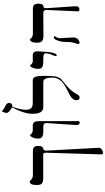

<svg xmlns="http://www.w3.org/2000/svg" viewBox="507 -1478 1261 2316"><g transform="rotate(-90 1138.0 -320.5)"><path d="M535.6 -491.2Q535.6 -430.2 491.2 -426.8Q477.1 -412.6 478.5 -392.1L512.7 236.3Q514.2 259.3 494.4 274.9Q474.6 290.5 449.2 290.5Q432.6 290.5 433.1 272.9L453.1 -387.2Q454.6 -423.8 441.9 -429.2Q437 -430.7 426.8 -430.2H288.1H149.9Q99.1 -430.2 81.3 -446.8Q63.5 -463.4 63.5 -510.3Q63.5 -592.8 105.5 -592.8Q110.4 -592.8 116.7 -586.4L119.1 -584Q147 -554.7 182.6 -554.7H477.5Q535.6 -554.7 535.6 -491.2Z M834 -45.9V-4.9Q831.5 10.3 812.5 10.3Q802.2 10.3 793.9 -2.4Q785.6 -15.1 787.1 -27.8Q793.5 -150.9 811 -392.1Q813.5 -407.2 802.2 -418.2Q791 -429.2 775.4 -429.2H710.9Q626 -429.2 624.5 -481V-507.8Q624.5 -526.9 634.8 -552.2Q647.5 -582.5 665 -590.3Q671.4 -582.5 680.2 -573.7Q700.7 -556.2 724.6 -556.2H783.2Q834 -556.2 834 -486.3Z M1377.4 -318.8Q1373.5 -250.5 1343.3 -215.8Q1302.7 -181.6 1260.7 -147.5Q1192.4 -88.9 1156.2 -19Q1142.1 8.8 1118.2 8.8Q1086.4 8.8 1086.4 -31.7Q1086.4 -68.4 1137.2 -103Q1145 -107.9 1218.8 -146Q1284.7 -179.2 1314.9 -209.5Q1359.4 -255.4 1359.4 -318.8Q1359.4 -429.2 1307.6 -429.2H1002.9Q922.9 -429.2 922.9 -558.6Q922.9 -662.6 1000.5 -806.2Q992.7 -812.5 973.6 -823.7Q933.1 -850.6 933.1 -872.1Q933.1 -883.3 941.4 -905.8Q949.7 -928.2 959.5 -930.7V-929.2Q961.9 -921.4 967.8 -915.3Q973.6 -909.2 1022.9 -883.8Q1053.2 -868.7 1053.7 -844.2Q1053.7 -802.2 1006.8 -801.3Q971.2 -697.3 971.2 -638.7Q971.2 -580.1 1009.3 -562.5Q1024.4 -556.2 1068.8 -556.2H1327.6Q1359.4 -556.2 1371.1 -518.1Q1386.2 -471.2 1377.4 -318.8Z M1676.8 -506.3Q1670.4 -356.4 1661.1 -323.7Q1647 -266.6 1628.4 -266.6Q1619.6 -266.6 1619.6 -281.7Q1619.6 -293 1636 -329.8Q1652.3 -366.7 1652.3 -399.9Q1653.8 -429.2 1599.1 -429.2H1552.2Q1467.3 -429.2 1465.8 -478.5V-506.3Q1465.8 -525.4 1476.1 -552.2Q1488.8 -584 1506.3 -590.3Q1503.9 -588.9 1521.7 -572.5Q1539.6 -556.2 1552.2 -556.2H1633.3Q1654.8 -556.2 1666.5 -539.6Q1678.2 -522.9 1676.8 -506.3Z M2207 -425.3Q2195.8 -415 2196.8 -389.6L2219.7 -48.3Q2223.6 6.3 2181.6 6.3Q2157.7 6.3 2158.7 -12.7L2175.3 -387.2Q2176.8 -429.2 2142.1 -429.2L1866.7 -427.7Q1818.4 -427.7 1799.3 -444.8Q1780.3 -461.9 1780.3 -510.3Q1780.3 -580.1 1818.4 -592.8Q1824.7 -585 1833.5 -576.2Q1855 -554.7 1890.6 -554.7H2192.9Q2251.5 -555.2 2251.5 -490.2Q2251.5 -425.3 2207 -425.3ZM1856.4 -284.2Q1835 -257.3 1835 -227.1Q1835 -199.2 1839.4 -145.3Q1843.8 -91.3 1843.8 -63.5Q1843.8 -35.6 1824.2 -13.9Q1804.7 7.8 1777.8 7.8Q1765.1 7.8 1765.1 -12.7Q1765.1 -16.6 1779.3 -59.6Q1790.5 -96.2 1790.5 -182.6Q1790.5 -211.9 1805.7 -253.9Q1823.2 -303.2 1843.8 -303.2Q1851.6 -303.2 1856 -296.1Q1860.4 -289.1 1856.4 -284.2Z"/></g></svg>

Font: Accordance
Style: Regular
Weight: 400
Version: Version 1.1 (build May 11, 2018) Miklal Software Solutions, 